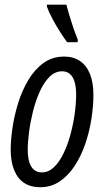

<svg xmlns="http://www.w3.org/2000/svg" viewBox="-20 -785 442 815"><path d="M150.4 9.8Q110.8 9.8 83 -8.3Q55.2 -26.4 40.3 -62.3Q25.4 -98.1 25.4 -150.4Q25.4 -190.4 33 -242.2Q40.5 -293.9 56.9 -346.9Q73.2 -399.9 99.9 -444.8Q126.5 -489.7 164.3 -517.3Q202.1 -544.9 252.4 -544.9Q291.5 -544.9 319.3 -526.1Q347.2 -507.3 361.8 -471.2Q376.5 -435.1 376.5 -382.3Q376.5 -333.5 367.9 -279.3Q359.4 -225.1 341.8 -173.8Q324.2 -122.6 297.1 -81.1Q270 -39.6 233.4 -14.9Q196.8 9.8 150.4 9.8ZM157.7 -53.2Q186 -53.2 209 -75.2Q231.9 -97.2 249.5 -133.5Q267.1 -169.9 279.1 -213.9Q291 -257.8 297.1 -302.2Q303.2 -346.7 303.2 -384.3Q303.2 -415.5 296.6 -437.5Q290 -459.5 276.9 -470.9Q263.7 -482.4 243.7 -482.4Q213.4 -482.4 189.7 -458.5Q166 -434.6 148.7 -396Q131.3 -357.4 120.1 -312.5Q108.9 -267.6 103.3 -224.4Q97.7 -181.2 97.7 -149.4Q97.7 -102.5 112.8 -77.9Q127.9 -53.2 157.7 -53.2ZM264.6 -606Q251.5 -624 234.1 -651.1Q216.8 -678.2 201.7 -706.8Q186.5 -735.4 179.2 -756.8V-765.1H261.7Q268.1 -741.2 275.4 -716.6Q282.7 -691.9 291.3 -667Q299.8 -642.1 310.5 -615.7L309.1 -606Z"/></svg>

Font: Open Sans Condensed
Style: Italic
Weight: 400
Width: 3
Italic angle: -12°
Designer: Monotype Design Team
Foundry: Monotype Imaging Inc.
Version: Version 3.000